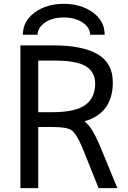

<svg xmlns="http://www.w3.org/2000/svg" viewBox="-20 -966 659 988"><path d="M176.8 -388.7H249Q366.2 -388.7 418 -425.3Q469.7 -461.9 469.7 -536.1Q469.7 -595.7 421.9 -625Q374 -654.3 261.7 -654.3H176.8ZM85 2V-732.4H255.9Q404.3 -732.4 482.4 -687Q560.5 -641.6 560.5 -542Q560.5 -383.8 415 -341.8Q452.1 -314.5 493.2 -217.8L584 2H487.3L402.3 -210Q372.1 -279.3 348.1 -295.9Q324.2 -312.5 249 -312.5H176.8V2ZM444.3 -787.1Q442.4 -825.2 404.3 -850.6Q366.2 -876 308.1 -876Q250 -876 212.4 -850.6Q174.8 -825.2 172.9 -787.1H97.7Q97.7 -857.4 158.7 -901.9Q219.7 -946.3 308.1 -946.3Q396.5 -946.3 457.5 -902.3Q518.6 -858.4 518.6 -787.1Z"/></svg>

Font: Gen Shin Gothic Regular
Style: Regular
Weight: 400
Designer: [Source Han Sans]
Ryoko NISHIZUKA  (kana & ideographs); Paul D. Hunt (Latin, Greek & Cyrillic); Wenlong ZHANG  (bopomofo
Version: Version 1.002.20150607